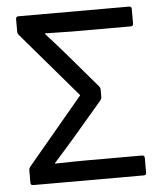

<svg xmlns="http://www.w3.org/2000/svg" viewBox="-49 -698 622 742"><g transform="rotate(-5 262.0 -327.5)"><path d="M49.8 0Q40 0 40 -9.8V-60.1Q40 -65.4 44.9 -71.8L261.2 -330.1L44.9 -583Q40 -589.4 40 -595.2V-645Q40 -654.8 49.8 -654.8H479Q488.8 -654.8 488.8 -645V-587.9Q488.8 -578.1 479 -578.1H249Q232.4 -578.1 197.5 -579.1Q162.6 -580.1 146 -580.1V-578.1Q171.9 -550.3 222.2 -492.2L336.9 -357.9Q341.8 -351.6 341.8 -346.2V-314.9Q341.8 -309.6 336.9 -303.2L227.1 -174.8Q203.1 -146.5 141.1 -77.1V-75.2Q219.2 -77.1 258.8 -77.1H479Q488.8 -77.1 488.8 -66.9V-9.8Q488.8 0 479 0Z"/></g></svg>

Font: Sofia Sans
Style: Regular
Weight: 400
Designer: Botio Nikoltchev, Ani Petrova
Foundry: lettersoup
Version: Version 4.100